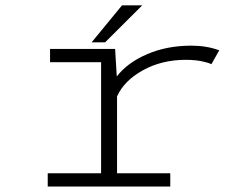

<svg xmlns="http://www.w3.org/2000/svg" viewBox="-20 -678 890 698"><path d="M313 -524 423.5 -658.5H497L362 -524ZM405.5 -48H599V0H153.5V-48H347.5V-452H162V-500H398.5L404.5 -400Q443.5 -450.5 515.2 -481.2Q587 -512 675 -512Q732 -512 777 -495L748.5 -444.5Q739 -450 713.8 -455.2Q688.5 -460.5 655.5 -460.5Q568 -460.5 499.5 -422.5Q431 -384.5 405.5 -327.5Z"/></svg>

Font: League Mono Wide UltraLight
Style: Regular
Weight: 200
Width: 8
Designer: Tyler Finck
Foundry: The League of Moveable Type / Tyler Finck
Version: Version 2.210